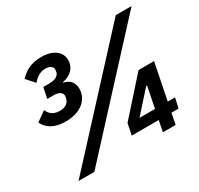

<svg xmlns="http://www.w3.org/2000/svg" viewBox="-149 -888 1112 1072"><g transform="rotate(-30 407.5 -352.0)"><path d="M160 -553 146 -484H187C222 -484 241 -471 241 -449C241 -445 240 -441 239 -436C233 -406 209 -391 174 -391C133 -391 111 -411 99 -439L37 -395C54 -357 94 -323 173 -323C271 -323 330 -375 330 -445C330 -485 307 -511 267 -519V-521C323 -531 356 -567 356 -614C356 -667 311 -704 232 -704C168 -704 127 -681 92 -644L139 -592C164 -623 191 -636 221 -636C250 -636 267 -622 267 -604C267 -600 266 -594 265 -589C262 -572 244 -553 199 -553ZM170 0 813 -698H711L68 0ZM694 0 708 -71H754L768 -135H721L768 -369H668L467 -144L452 -71H626L612 0ZM639 -135H539L660 -270H666Z"/></g></svg>

Font: Braiins Sans SemiBold
Style: Italic
Weight: 600
Italic angle: -11.31°
Designer: Mike Abbink, Paul van der Laan, Pieter van Rosmalen, Jiri Chlebus, Lubos Buracinsky
Foundry: Bold Monday, Sudetype
Version: Version 1.000;hotconv 1.0.109;makeotfexe 2.5.65596